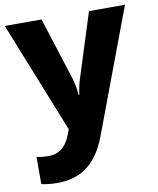

<svg xmlns="http://www.w3.org/2000/svg" viewBox="-87 -683 762 925"><g transform="rotate(-10 294.0 -220.5)"><path d="M0 -615 217 -72 211 -55C193 -4 163 39 100 39C77 39 55 36 41 33V166C60 170 84 174 118 174C241 174 316 111 362 -12L588 -615H412L313 -303C306 -281 300 -256 296 -225H293C291 -253 286 -281 279 -304L180 -615Z"/></g></svg>

Font: Noto Sans Malayalam UI ExtraBold
Style: Regular
Weight: 800
Designer: Jelle Bosma - Monotype Design Team
Foundry: Monotype Imaging Inc.
Version: Version 2.104